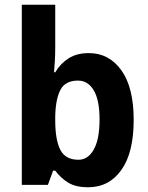

<svg xmlns="http://www.w3.org/2000/svg" viewBox="-20 -873 625 810"><path d="M213 -671Q213 -646 211.5 -617.5Q210 -589 208 -568H213Q235 -605 269.5 -627Q304 -649 355 -649Q440 -649 492 -576.5Q544 -504 544 -367Q544 -229 492 -156Q440 -83 352 -83Q300 -83 268.5 -102Q237 -121 213 -153H204L182 -93H72V-853H213ZM309 -533Q256 -533 235.5 -495Q215 -457 213 -384V-365Q213 -283 234.5 -241Q256 -199 311 -199Q351 -199 375.5 -242Q400 -285 400 -369Q400 -451 375.5 -492Q351 -533 309 -533Z"/></svg>

Font: Noto Sans Telugu UI SemiCondensed
Style: Bold
Weight: 700
Width: 4
Designer: Jelle Bosma - Monotype Design Team
Foundry: Monotype Imaging Inc.
Version: Version 2.005; ttfautohint (v1.8.4.7-5d5b)